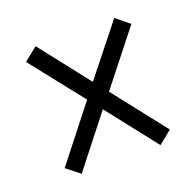

<svg xmlns="http://www.w3.org/2000/svg" viewBox="-84 -651 592 586"><g transform="rotate(-20 212.5 -358.0)"><path d="M87 -151 44 -185 180 -358 44 -530 88 -565 215 -403 343 -564 386 -529 251 -358 386 -186 343 -151 215 -314Z"/></g></svg>

Font: Noto Serif Ethiopic ExtraCondensed
Style: Regular
Weight: 400
Width: 2
Designer: Monotype Design Team
Foundry: Monotype Imaging Inc.
Version: Version 2.102; ttfautohint (v1.8.4.7-5d5b)